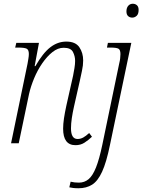

<svg xmlns="http://www.w3.org/2000/svg" viewBox="-20 -765 760 1025"><path d="M383 10Q317 10 317 -78Q317 -103 321.5 -133Q326 -163 334 -200L363 -329Q366 -340 370 -360Q374 -380 377.5 -401.5Q381 -423 381 -440Q381 -465 369.5 -487.5Q358 -510 320 -510Q289 -510 260 -487Q231 -464 205.5 -427Q180 -390 162 -346.5Q144 -303 135 -263L80 0H39L127 -425Q129 -437 131.5 -451.5Q134 -466 134 -477Q134 -499 122.5 -505Q111 -511 77 -511H61L67 -536H188L165 -412H169Q209 -482 248.5 -512.5Q288 -543 334 -543Q383 -543 403.5 -513Q424 -483 424 -442Q424 -416 417.5 -386.5Q411 -357 406 -333L375 -196Q368 -165 363.5 -135Q359 -105 359 -80Q359 -23 394 -23Q410 -23 424.5 -31Q439 -39 456 -55L471 -35Q451 -16 430.5 -3Q410 10 383 10ZM686 -671Q673 -671 664 -679Q655 -687 655 -704Q655 -723 664.5 -734Q674 -745 689 -745Q702 -745 711 -737Q720 -729 720 -712Q720 -690 709.5 -680.5Q699 -671 686 -671ZM399 240Q383 240 370.5 238.5Q358 237 350 235L357 205Q377 210 401 210Q431 210 453 191.5Q475 173 492.5 129Q510 85 526 9L617 -429Q620 -440 621.5 -453.5Q623 -467 623 -476Q623 -499 612.5 -505Q602 -511 570 -511H551L556 -536H681L567 9Q548 102 525 152Q502 202 471.5 221Q441 240 399 240Z"/></svg>

Font: Noto Serif SemiCondensed ExtraLight
Style: Italic
Weight: 200
Width: 4
Italic angle: -12°
Designer: Monotype Design Team
Foundry: Monotype Imaging Inc.
Version: Version 2.013